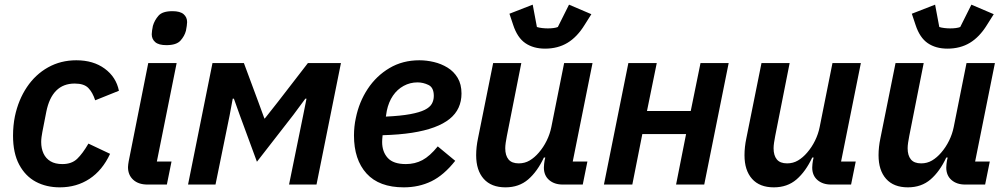

<svg xmlns="http://www.w3.org/2000/svg" viewBox="-20 -793 4324 825"><path d="M237 12Q179 12 134 -12Q89 -36 62.5 -85.5Q36 -135 36 -210Q36 -232 38 -252.5Q40 -273 44 -293Q59 -364 95.5 -418.5Q132 -473 186.5 -503.5Q241 -534 308 -534Q381 -534 430 -498Q479 -462 491 -403L389 -362Q378 -396 359.5 -415Q341 -434 301 -434Q252 -434 221.5 -403.5Q191 -373 179 -313L162 -226Q160 -216 158.5 -204.5Q157 -193 157 -183Q157 -155 167 -133.5Q177 -112 197 -100Q217 -88 248 -88Q288 -88 311.5 -110.5Q335 -133 360 -176L453 -132Q420 -61 364.5 -24.5Q309 12 237 12Z M695 -599Q662 -599 647 -612Q632 -625 632 -646Q632 -653 633.5 -662.5Q635 -672 637 -682Q644 -706 661 -725.5Q678 -745 721 -745Q754 -745 769 -732Q784 -719 784 -698Q784 -691 782.5 -681.5Q781 -672 779 -661Q773 -638 755.5 -618.5Q738 -599 695 -599ZM697 0H614Q575 0 552.5 -20.5Q530 -41 530 -75Q530 -81 531 -87Q532 -93 533 -100L617 -522H739L654 -99H717Z M788 0 893 -522H1028L1090 -355L1116 -284H1118L1174 -355L1303 -522H1445L1340 0H1222L1283 -299L1297 -369H1292L1241 -300L1084 -98L1010 -299L985 -369H980L967 -299L906 0Z M1715 12Q1609 12 1555 -47.5Q1501 -107 1501 -211Q1501 -230 1503 -249Q1505 -268 1509 -286Q1523 -355 1560 -411Q1597 -467 1653.5 -500.5Q1710 -534 1782 -534Q1813 -534 1844.5 -526.5Q1876 -519 1903 -502.5Q1930 -486 1946.5 -458.5Q1963 -431 1963 -391Q1963 -358 1950.5 -330.5Q1938 -303 1912 -282Q1886 -261 1845.5 -246Q1805 -231 1750.5 -222.5Q1696 -214 1624 -212Q1623 -203 1622.5 -195.5Q1622 -188 1622 -183Q1622 -141 1646 -114.5Q1670 -88 1724 -88Q1763 -88 1795 -105Q1827 -122 1861 -164L1936 -102Q1887 -40 1833.5 -14Q1780 12 1715 12ZM1774 -439Q1742 -439 1714.5 -424Q1687 -409 1668.5 -382Q1650 -355 1642 -317L1638 -292Q1702 -295 1742.5 -302.5Q1783 -310 1805 -321Q1827 -332 1835.5 -347Q1844 -362 1844 -381Q1844 -417 1821 -428Q1798 -439 1774 -439Z M2099 -522H2220L2158 -209Q2155 -194 2153 -180Q2151 -166 2151 -156Q2151 -125 2165 -108Q2179 -91 2209 -91Q2235 -91 2256 -103.5Q2277 -116 2295 -137Q2315 -160 2329 -188.5Q2343 -217 2349 -247L2404 -522H2526L2441 -99H2504L2484 0H2398Q2362 0 2339.5 -19.5Q2317 -39 2317 -73Q2317 -80 2318 -88.5Q2319 -97 2320 -103L2323 -116H2317Q2289 -56 2249.5 -22Q2210 12 2152 12Q2091 12 2058.5 -24.5Q2026 -61 2026 -126Q2026 -144 2028 -162Q2030 -180 2034 -199ZM2322 -584Q2272 -584 2237.5 -607.5Q2203 -631 2185 -686L2169 -734L2269 -773L2287 -677Q2296 -674 2309 -672.5Q2322 -671 2334 -671Q2347 -671 2358.5 -672.5Q2370 -674 2377 -677L2425 -773L2521 -732L2492 -686Q2460 -634 2418.5 -609Q2377 -584 2322 -584Z M2575 0 2680 -522H2802L2760 -316H2948L2990 -522H3111L3006 0H2885L2928 -217H2740L2697 0Z M3252 -522H3373L3311 -209Q3308 -194 3306 -180Q3304 -166 3304 -156Q3304 -125 3318 -108Q3332 -91 3362 -91Q3388 -91 3409 -103.5Q3430 -116 3448 -137Q3468 -160 3482 -188.5Q3496 -217 3502 -247L3557 -522H3679L3594 -99H3657L3637 0H3551Q3515 0 3492.5 -19.5Q3470 -39 3470 -73Q3470 -80 3471 -88.5Q3472 -97 3473 -103L3476 -116H3470Q3442 -56 3402.5 -22Q3363 12 3305 12Q3244 12 3211.5 -24.5Q3179 -61 3179 -126Q3179 -144 3181 -162Q3183 -180 3187 -199Z M3828 -522H3949L3887 -209Q3884 -194 3882 -180Q3880 -166 3880 -156Q3880 -125 3894 -108Q3908 -91 3938 -91Q3964 -91 3985 -103.5Q4006 -116 4024 -137Q4044 -160 4058 -188.5Q4072 -217 4078 -247L4133 -522H4255L4170 -99H4233L4213 0H4127Q4091 0 4068.5 -19.5Q4046 -39 4046 -73Q4046 -80 4047 -88.5Q4048 -97 4049 -103L4052 -116H4046Q4018 -56 3978.5 -22Q3939 12 3881 12Q3820 12 3787.5 -24.5Q3755 -61 3755 -126Q3755 -144 3757 -162Q3759 -180 3763 -199ZM4051 -584Q4001 -584 3966.5 -607.5Q3932 -631 3914 -686L3898 -734L3998 -773L4016 -677Q4025 -674 4038 -672.5Q4051 -671 4063 -671Q4076 -671 4087.5 -672.5Q4099 -674 4106 -677L4154 -773L4250 -732L4221 -686Q4189 -634 4147.5 -609Q4106 -584 4051 -584Z"/></svg>

Font: IBM Plex Sans SemiBold
Style: Italic
Weight: 600
Italic angle: -11.31°
Designer: Mike Abbink, Paul van der Laan, Pieter van Rosmalen
Foundry: Bold Monday
Version: Version 3.201